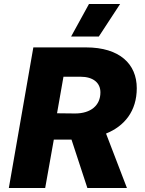

<svg xmlns="http://www.w3.org/2000/svg" viewBox="-20 -936 720 956"><path d="M24 0H205L248 -241H336L415 0H612L508 -271C600 -308 661 -383 661 -497C661 -617 576 -700 408 -700H146ZM578 -916H423L334 -754H472ZM264 -372 296 -554H380C445 -554 480 -523 480 -476C480 -411 432 -371 354 -371Z"/></svg>

Font: Fixel Display ExtraBold
Style: Italic
Weight: 800
Italic angle: -10°
Designer: AlfaBravo + MacPaw
Foundry: Kyrylo Tkachov, Marchela Mozhyna, Serhii Makarenko, Maria Weinstein, Zakhar Kryvoshyya
Version: Version 1.210;Glyphs 3.2 (3217)